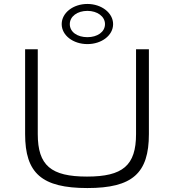

<svg xmlns="http://www.w3.org/2000/svg" viewBox="-20 -939 880 971"><path d="M422 -919C350 -919 292 -874 292 -817C292 -760 350 -716 422 -716C494 -716 552 -760 552 -817C552 -874 493 -919 422 -919ZM422 -884C472 -884 511 -856 511 -817C511 -777 472 -751 422 -751C371 -751 333 -777 333 -817C333 -856 371 -884 422 -884ZM733 -690H668V-261C668 -102 601 -46 420 -46C238 -46 171 -102 171 -261V-690H107V-261C107 -63 191 12 422 12C650 12 733 -63 733 -261Z"/></svg>

Font: Exo 2 Light Expanded
Style: Regular
Weight: 300
Width: 7
Designer: Natanael Gama
Version: Version 1.001;PS 001.001;hotconv 1.0.70;makeotf.lib2.5.58329